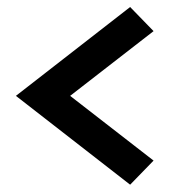

<svg xmlns="http://www.w3.org/2000/svg" viewBox="-20 -626 473 536"><path d="M343.3 -606.4 408.7 -539.1 175.8 -358.4 408.7 -177.7 343.3 -110.4 24.4 -358.4Z"/></svg>

Font: Estedad-FD ExtraBold
Style: Regular
Weight: 800
Designer: Amin Abedi
Version: Version 7.3